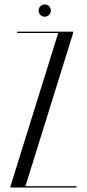

<svg xmlns="http://www.w3.org/2000/svg" viewBox="-20 -841 391 861"><path d="M153 -794C153 -779 165 -766 181 -766C196 -766 208 -779 208 -794C208 -809 196 -821 181 -821C166 -821 153 -809 153 -794ZM241 -693 27 -6V0H323V-6H94L308 -693V-699H57V-693Z"/></svg>

Font: Moniqa Display
Style: Regular
Weight: 400
Designer: Rajesh Rajput
Foundry: Rajesh Rajput
Version: Version 1.000